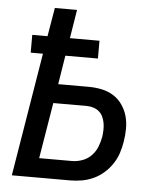

<svg xmlns="http://www.w3.org/2000/svg" viewBox="-53 -781 705 828"><g transform="rotate(5 300.0 -367.5)"><path d="M29 0 117 -534H64V-611H130L151 -735H247L227 -611H355V-534H214L194 -409H325Q354 -409 381.5 -403.5Q409 -398 432 -384Q455 -370 471 -347.5Q487 -325 494.5 -299Q502 -273 502 -244Q502 -215 497 -186Q493 -161 485 -136.5Q477 -112 462 -89.5Q447 -67 426.5 -49Q406 -31 382 -20Q358 -9 332.5 -4.5Q307 0 282 0ZM140 -84H282Q304 -84 326.5 -92Q349 -100 365.5 -117Q382 -134 390.5 -155.5Q399 -177 403 -199Q405 -214 405.5 -229Q406 -244 403.5 -258.5Q401 -273 395 -286Q389 -299 378.5 -308Q368 -317 354 -321.5Q340 -326 325 -326H180Z"/></g></svg>

Font: Iosevka SS04 Md Ex Obl
Style: Regular
Weight: 500
Width: 7
Italic angle: -9°
Monospace: yes
Designer: Belleve Invis
Foundry: Belleve Invis
Version: Version 19.0.0; ttfautohint (v1.8.4)